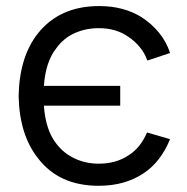

<svg xmlns="http://www.w3.org/2000/svg" viewBox="-20 -598 617 634"><path d="M465.5 -160.5 541.5 -138.5Q510.5 -62.5 453 -25Q391.5 15.5 306 15.5Q174.5 15.5 105 -76Q44 -153.5 41.5 -281Q44 -410 105 -487.5Q177 -578 307.5 -578Q388 -578 447 -541.5Q480 -520.5 505 -490Q530 -459.5 541.5 -423L466.5 -398Q458.5 -422 441.2 -442.8Q424 -463.5 403 -477Q363 -505 306 -505Q263.5 -505 227 -488.8Q190.5 -472.5 166.5 -439.5Q130.5 -394.5 125 -314.5H377V-249H125Q130.5 -168 166.5 -123Q190.5 -91.5 227 -74.5Q263.5 -57.5 306 -57.5Q363.5 -57.5 405 -85.5Q443.5 -109.5 465.5 -160.5Z"/></svg>

Font: Russisch Sans
Style: Regular
Weight: 400
Designer: Michael Sharanda (font) & Cristiano Sobral (main changes)
Foundry: Michael Sharanda
Version: Version 2.00;October 25, 2020;FontCreator 13.0.0.2681 64-bit